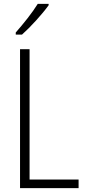

<svg xmlns="http://www.w3.org/2000/svg" viewBox="-20 -967 443 987"><path d="M230 -940V-947H174C144 -899 103 -848 61 -800V-789H93C137 -828 197 -894 230 -940ZM83 0H384V-44H132V-714H83Z"/></svg>

Font: Noto Sans Armenian Condensed ExtraLight
Style: Regular
Weight: 200
Width: 3
Designer: Monotype Design Team
Foundry: Monotype Imaging Inc.
Version: Version 2.008